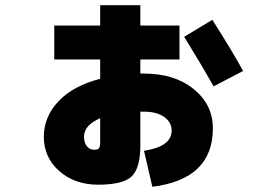

<svg xmlns="http://www.w3.org/2000/svg" viewBox="-20 -660 1040 736"><path d="M564 56 532 -82Q638 -98 638 -160Q638 -191 609.5 -211.5Q581 -232 532 -232H518V-104Q518 -15 484.5 16.5Q451 48 356 48Q267 48 207.5 -4Q148 -56 148 -136Q148 -212 204 -271.5Q260 -331 364 -358V-432H188V-562H364V-640H518V-562H668V-432H518V-378H532Q649 -378 722.5 -318.5Q796 -259 796 -168Q796 27 564 56ZM912 -388 799 -329Q752 -412 686 -519L794 -584Q871 -463 912 -388ZM364 -207Q302 -180 302 -136Q302 -113 313 -99.5Q324 -86 340 -86Q355 -86 359.5 -91.5Q364 -97 364 -118Z"/></svg>

Font: M PLUS 1p Black
Style: Regular
Weight: 900
Version: Version 1.061